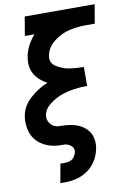

<svg xmlns="http://www.w3.org/2000/svg" viewBox="-101 -795 709 1060"><g transform="rotate(-10 253.5 -265.0)"><path d="M149 205 168 99H197Q211 99 224.5 93.5Q238 88 246.5 75.5Q255 63 258 50Q262 27 243 12.5Q224 -2 200.5 -1Q177 0 154.5 -3.5Q132 -7 112 -15Q92 -23 74.5 -36Q57 -49 44.5 -66.5Q32 -84 25.5 -105Q19 -126 17.5 -149Q16 -172 20 -194Q29 -248 74.5 -289.5Q120 -331 173 -352L175 -353Q150 -366 129 -386Q104 -409 94.5 -442Q85 -475 92 -511Q101 -565 137 -612Q144 -621 151 -629H97L115 -735H507L489 -629H437Q391 -629 345 -618.5Q299 -608 258 -576Q217 -544 209 -497Q202 -458 237 -436.5Q272 -415 310 -409.5Q348 -404 388 -404V-298Q352 -298 316 -293Q280 -288 245 -276Q210 -264 176.5 -239Q143 -214 136 -179Q131 -151 149.5 -128.5Q168 -106 198 -106Q228 -106 256 -102Q284 -98 309 -86.5Q334 -75 352 -55Q370 -35 376 -7Q382 21 377 49Q371 83 353.5 113.5Q336 144 307 165.5Q278 187 245 196Q212 205 178 205Z"/></g></svg>

Font: Iosevka SS08
Style: Bold Italic
Weight: 700
Italic angle: -10°
Monospace: yes
Designer: Belleve Invis
Foundry: Belleve Invis
Version: 2.1.0; ttfautohint (v1.8.2)